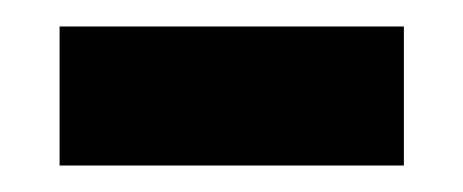

<svg xmlns="http://www.w3.org/2000/svg" viewBox="-20 -345 350 145"><path d="M25 -220V-325H285V-220Z"/></svg>

Font: Noto Naskh Arabic
Style: Bold
Weight: 700
Designer: Monotype Design Team, David Williams, Mohamad Dakak and Nizar Qandah
Foundry: Monotype Imaging Inc.
Version: Version 2.016